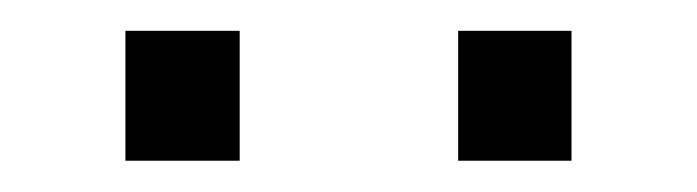

<svg xmlns="http://www.w3.org/2000/svg" viewBox="-20 -639 450 124"><path d="M61 -619.1H134.8V-535.2H61ZM275.9 -535.2V-619.1H349.1V-535.2Z"/></svg>

Font: Halibut Exp Thin
Style: Regular
Weight: 250
Width: 7
Designer: Matteo Maggi
Foundry: Collletttivo
Version: Version 3.080 | FøM Fix